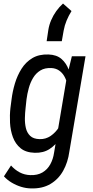

<svg xmlns="http://www.w3.org/2000/svg" viewBox="-20 -842 519 1071"><path d="M380.9 -528.3H457L366.7 4.4Q358.9 63 332.5 110.4Q306.2 157.7 261.2 184.3Q216.3 210.9 152.8 209Q125 208.5 97.4 200Q69.8 191.4 44.9 176.5Q20 161.6 2 141.6L41.5 81.1Q62.5 105 89.6 119.4Q116.7 133.8 149.4 134.8Q189 136.2 216.6 120.1Q244.1 104 260.3 75Q276.4 45.9 281.7 9.3L353.5 -416.5ZM38.1 -238.8 44.4 -287.1Q49.8 -331.5 63.2 -376.5Q76.7 -421.4 100.3 -458.7Q124 -496.1 160.9 -518.1Q197.8 -540 250.5 -538.1Q296.4 -536.6 323.5 -512.7Q350.6 -488.8 363.8 -451.7Q377 -414.6 379.6 -373.5Q382.3 -332.5 379.4 -296.4L370.6 -230.5Q364.3 -191.4 350.3 -148.7Q336.4 -106 313.5 -69.3Q290.5 -32.7 256.1 -10.5Q221.7 11.7 173.8 10.3Q124 8.8 95 -15.1Q65.9 -39.1 52 -76.7Q38.1 -114.3 35.9 -157Q33.7 -199.7 38.1 -238.8ZM127.9 -288.1 122.6 -238.3Q119.6 -212.9 118.9 -183.6Q118.2 -154.3 124.3 -127.9Q130.4 -101.6 148.2 -84.2Q166 -66.9 200.7 -65.9Q235.4 -64.9 262.9 -84Q290.5 -103 309.1 -132.8Q327.6 -162.6 336.4 -193.4L358.4 -333Q359.4 -354.5 354.2 -376.7Q349.1 -398.9 337.9 -418Q326.7 -437 309.1 -449Q291.5 -460.9 267.6 -462.4Q230.5 -464.4 205.3 -449Q180.2 -433.6 164.6 -407.5Q148.9 -381.3 140.4 -349.9Q131.8 -318.4 127.9 -288.1ZM240.2 -612.3 249.5 -674.3Q253.9 -702.6 265.4 -729.5Q276.9 -756.3 293.7 -779.8Q310.5 -803.2 331.5 -822.3L378.9 -780.3Q362.8 -754.4 351.6 -727.5Q340.3 -700.7 335 -670.9L324.7 -612.3Z"/></svg>

Font: Roboto Condensed
Style: Italic
Weight: 400
Italic angle: -12°
Designer: Christian Robertson
Foundry: Google
Version: Version 3.0